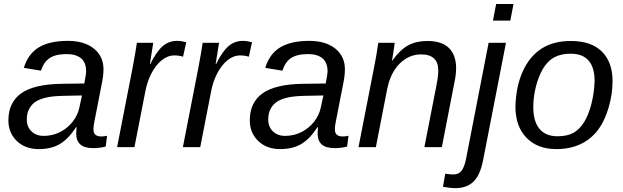

<svg xmlns="http://www.w3.org/2000/svg" viewBox="-20 -745 3153 972"><path d="M452.6 4.9Q407.2 4.9 386.5 -13.9Q365.7 -32.7 365.7 -69.8Q365.7 -77.6 366.7 -85.4Q367.7 -93.3 368.2 -101.1H365.2Q324.7 -39.6 281.2 -14.9Q237.8 9.8 176.3 9.8Q107.9 9.8 65.2 -31.2Q22.5 -72.3 22.5 -135.7Q22.5 -226.1 87.2 -272.5Q151.9 -318.8 293.5 -320.8L406.7 -322.3Q416 -368.7 416 -384.3Q416 -428.7 390.1 -450Q364.3 -471.2 318.4 -471.2Q260.3 -471.2 230.5 -450.4Q200.7 -429.7 187.5 -387.2L100.6 -401.4Q122.6 -473.1 177 -505.6Q231.4 -538.1 323.2 -538.1Q406.7 -538.1 455.3 -499Q503.9 -460 503.9 -394Q503.9 -361.8 494.6 -317.4L458.5 -132.8Q453.1 -108.4 453.1 -89.8Q453.1 -71.8 463.1 -63Q473.1 -54.2 492.7 -54.2Q506.8 -54.2 522 -57.6L515.1 -2.9Q499 1 483.4 2.9Q467.8 4.9 452.6 4.9ZM115.7 -139.6Q115.7 -103 139.4 -80.1Q163.1 -57.1 200.7 -57.1Q248 -57.1 286.1 -77.6Q324.2 -97.7 349.1 -130.4Q374 -163.1 381.8 -200.7L395 -261.7L297.9 -259.8Q239.7 -258.3 206.8 -249.5Q173.8 -240.7 155.3 -226.6Q137.2 -212.9 126.5 -191.4Q115.7 -169.9 115.7 -139.6Z M906.7 -458Q886.2 -464.4 862.8 -464.4Q828.6 -464.4 798.3 -439.7Q768.1 -415 746.1 -372.6Q724.1 -330.1 714.4 -275.4L660.6 0H572.8L651.9 -405.3Q654.8 -422.4 658 -439.2Q661.1 -456.1 664.1 -472.7Q666.5 -486.8 668.7 -500.7Q670.9 -514.6 672.9 -528.3H755.9L742.7 -445.8L738.8 -420.4H740.7Q772.9 -485.4 804.2 -511.7Q835.4 -538.1 876.5 -538.1Q897.9 -538.1 922.9 -531.2Z M1239.7 -458Q1219.2 -464.4 1195.8 -464.4Q1161.6 -464.4 1131.3 -439.7Q1101.1 -415 1079.1 -372.6Q1057.1 -330.1 1047.4 -275.4L993.7 0H905.8L984.9 -405.3Q987.8 -422.4 991 -439.2Q994.1 -456.1 997.1 -472.7Q999.5 -486.8 1001.7 -500.7Q1003.9 -514.6 1005.9 -528.3H1088.9L1075.7 -445.8L1071.8 -420.4H1073.7Q1106 -485.4 1137.2 -511.7Q1168.5 -538.1 1209.5 -538.1Q1231 -538.1 1255.9 -531.2Z M1674.8 4.9Q1629.4 4.9 1608.6 -13.9Q1587.9 -32.7 1587.9 -69.8Q1587.9 -77.6 1588.9 -85.4Q1589.8 -93.3 1590.3 -101.1H1587.4Q1546.9 -39.6 1503.4 -14.9Q1460 9.8 1398.4 9.8Q1330.1 9.8 1287.4 -31.2Q1244.6 -72.3 1244.6 -135.7Q1244.6 -226.1 1309.3 -272.5Q1374 -318.8 1515.6 -320.8L1628.9 -322.3Q1638.2 -368.7 1638.2 -384.3Q1638.2 -428.7 1612.3 -450Q1586.4 -471.2 1540.5 -471.2Q1482.4 -471.2 1452.6 -450.4Q1422.9 -429.7 1409.7 -387.2L1322.8 -401.4Q1344.7 -473.1 1399.2 -505.6Q1453.6 -538.1 1545.4 -538.1Q1628.9 -538.1 1677.5 -499Q1726.1 -460 1726.1 -394Q1726.1 -361.8 1716.8 -317.4L1680.7 -132.8Q1675.3 -108.4 1675.3 -89.8Q1675.3 -71.8 1685.3 -63Q1695.3 -54.2 1714.8 -54.2Q1729 -54.2 1744.1 -57.6L1737.3 -2.9Q1721.2 1 1705.6 2.9Q1689.9 4.9 1674.8 4.9ZM1337.9 -139.6Q1337.9 -103 1361.6 -80.1Q1385.3 -57.1 1422.9 -57.1Q1470.2 -57.1 1508.3 -77.6Q1546.4 -97.7 1571.3 -130.4Q1596.2 -163.1 1604 -200.7L1617.2 -261.7L1520 -259.8Q1461.9 -258.3 1429 -249.5Q1396 -240.7 1377.4 -226.6Q1359.4 -212.9 1348.6 -191.4Q1337.9 -169.9 1337.9 -139.6Z M1940.4 -295.9 1882.8 0H1794.9L1876 -415.5Q1880.9 -438.5 1885.5 -466.8Q1890.1 -495.1 1895 -528.3H1978Q1978 -524.9 1975.6 -508.1Q1973.1 -491.2 1970 -471.4Q1966.8 -451.7 1964.4 -438H1965.8Q2006.3 -494.1 2047.1 -515.9Q2087.9 -537.6 2144 -537.6Q2216.3 -537.6 2252.7 -502Q2289.1 -466.3 2289.1 -398.9Q2289.1 -383.3 2286.6 -363.3Q2284.2 -343.3 2278.8 -318.8L2216.8 0H2128.4L2189.9 -314.9Q2198.7 -358.4 2198.7 -388.2Q2198.7 -469.7 2111.3 -469.7Q2070.3 -469.7 2035.4 -448.5Q2000.5 -427.2 1975.8 -388.4Q1951.2 -349.6 1940.4 -295.9Z M2579.6 -724.6 2563.5 -640.6H2475.6L2491.7 -724.6ZM2285.6 207.5Q2259.8 207.5 2222.7 200.7L2233.9 134.3Q2246.6 136.2 2256.6 137.2Q2266.6 138.2 2274.4 138.2Q2303.2 138.2 2317.9 117.7Q2332.5 97.2 2340.8 52.2L2453.6 -528.3H2541.5L2425.8 65.4Q2410.6 142.6 2376.5 175Q2342.3 207.5 2285.6 207.5Z M3081.1 -333.5Q3081.1 -270 3061.5 -201.7Q3042 -133.3 3005.9 -85.4Q2969.2 -38.1 2916.5 -14.2Q2863.8 9.8 2796.4 9.8Q2700.7 9.8 2645 -47.9Q2589.4 -105.5 2589.4 -204.6Q2591.8 -305.7 2625.5 -381.3Q2659.7 -458.5 2720.2 -498Q2780.8 -537.6 2870.1 -537.6Q2972.7 -537.6 3026.9 -484.1Q3081.1 -430.7 3081.1 -333.5ZM2990.2 -333.5Q2990.2 -473.1 2869.1 -473.1Q2803.2 -473.1 2763.7 -439.5Q2737.3 -417 2718.5 -377.7Q2699.7 -338.4 2689.7 -292.2Q2679.7 -246.1 2679.7 -203.1Q2679.7 -130.9 2710.9 -93Q2742.2 -55.2 2801.8 -55.2Q2852.1 -55.2 2882.6 -72.3Q2913.1 -89.4 2936 -125Q2959 -161.1 2973.4 -216.6Q2987.8 -272 2990.2 -333.5Z"/></svg>

Font: Arimo
Style: Italic
Weight: 400
Italic angle: -12°
Designer: Steve Matteson
Foundry: Monotype Imaging Inc.
Version: Version 1.33